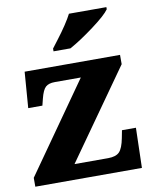

<svg xmlns="http://www.w3.org/2000/svg" viewBox="-86 -830 707 894"><g transform="rotate(-10 268.0 -383.0)"><path d="M8 -42 305 -464H182Q153 -464 138.5 -451Q124 -438 114 -398L106 -366H39L52 -536H503V-492L206 -72H365Q402 -72 418.5 -89Q435 -106 444 -153L451 -189H517L512 0H8ZM201 -619Q206 -626 229.5 -656.5Q253 -687 272.5 -716.5Q292 -746 302 -766H479V-756Q461 -730 396.5 -682Q332 -634 281 -606H201Z"/></g></svg>

Font: Noto Serif ExtraBold
Style: Regular
Weight: 800
Designer: Monotype Design Team
Foundry: Monotype Imaging Inc.
Version: Version 1.001